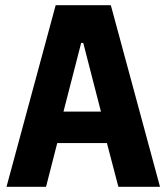

<svg xmlns="http://www.w3.org/2000/svg" viewBox="-20 -718 640 738"><path d="M435 0 391 -168H200L157 0H5L194 -698H406L595 0ZM300 -553H292L224 -289H368Z"/></svg>

Font: iA Writer Duo S
Style: Bold
Weight: 700
Designer: Mike Abbink, Paul van der Laan, Pieter van Rosmalen, Oliver Reichenstein
Foundry: Bold Monday and Information Architects Inc.
Version: Version 2.000